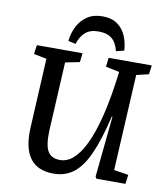

<svg xmlns="http://www.w3.org/2000/svg" viewBox="-99 -1012 964 1109"><g transform="rotate(10 382.5 -458.0)"><path d="M632 -67 717 -54 710 0H540L533 -12L569 -369H565Q532 -230 494.5 -146Q457 -62 407.5 -24Q358 14 290 14Q101 14 114 -226L135 -632L60 -647L67 -700H335L329 -647L245 -630L224 -230Q220 -144 240.5 -107Q261 -70 313 -70Q355 -70 389.5 -100.5Q424 -131 450.5 -182.5Q477 -234 497 -299Q517 -364 531 -434Q545 -504 554 -570L562 -630L482 -647L488 -700H741L734 -647L662 -630ZM523 -745Q511 -795 482.5 -817.5Q454 -840 405 -840Q356 -840 327.5 -815Q299 -790 286 -746L242 -756Q247 -802 267 -841.5Q287 -881 323 -905.5Q359 -930 413 -930Q465 -930 499 -906.5Q533 -883 550 -843.5Q567 -804 570 -757Z"/></g></svg>

Font: Literata 12pt Medium
Style: Italic
Weight: 500
Italic angle: -2°
Designer: Latin by Veronika Burian and Jose Scaglione. Greek by Irene Vlachou. Cyrillic by Vera Evstafieva
Foundry: TypeTogether
Version: Version 3.002